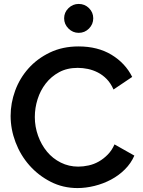

<svg xmlns="http://www.w3.org/2000/svg" viewBox="-20 -950 725 976"><path d="M34 -361Q34 -426 57 -489Q80 -552 124.5 -602Q169 -652 233.5 -683Q298 -714 379 -714Q477 -714 547 -671.5Q617 -629 652 -559L557 -495Q543 -527 522.5 -548Q502 -569 477.5 -581.5Q453 -594 427 -599.5Q401 -605 375 -605Q321 -605 280.5 -583Q240 -561 212.5 -525.5Q185 -490 171 -445.5Q157 -401 157 -355Q157 -306 173.5 -260Q190 -214 219 -179Q248 -144 289 -123.5Q330 -103 378 -103Q403 -103 430.5 -109Q458 -115 482.5 -129Q507 -143 528 -164.5Q549 -186 562 -216L663 -159Q646 -120 615 -89Q584 -58 544.5 -37Q505 -16 460.5 -5Q416 6 374 6Q300 6 237.5 -26Q175 -58 129.5 -109.5Q84 -161 59 -227Q34 -293 34 -361ZM306 -857Q306 -887 328 -908.5Q350 -930 380 -930Q411 -930 432.5 -908.5Q454 -887 454 -857Q454 -827 432.5 -805Q411 -783 380 -783Q350 -783 328 -805Q306 -827 306 -857Z"/></svg>

Font: Rising Sun SemiBold
Style: Regular
Weight: 600
Designer: Matt McInerney, Pablo Impallari, Rodrigo Fuenzalida (Raleway font), Stephen Hutchings (Greek), Cristiano Sobral (main ch
Foundry: The Rising Sun Project Authors
Version: Version 4.327; ttfautohint (v1.8.4.7-5d5b-dirty)